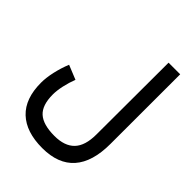

<svg xmlns="http://www.w3.org/2000/svg" viewBox="-257 -802 1187 1187"><g transform="rotate(45 336.0 -209.0)"><path d="M176.3 -189.9Q160.2 -148.9 150.6 -104.7Q141.1 -60.5 141.1 -27.3Q141.1 66.4 185.8 106.9Q230.5 147.5 329.6 147.5Q418.5 147.5 462.6 101.3Q506.8 55.2 506.8 -43L508.3 -671.9H609.9L609.4 -62Q609.4 94.2 538.8 174.1Q468.3 253.9 329.1 253.9Q188.5 253.9 113.3 183.1Q38.1 112.3 38.1 -27.3Q38.1 -70.3 50 -124Q62 -177.7 82.5 -228Z"/></g></svg>

Font: Vazir Medium WOL-UI
Style: Medium-WOL-UI
Weight: 500
Designer: Saber Rastikerdar
Foundry: Saber Rastikerdar
Version: Version 30.1.0